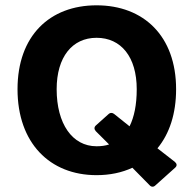

<svg xmlns="http://www.w3.org/2000/svg" viewBox="-20 -657 738 733"><path d="M647.5 -39.1 581.1 -90.8C627 -146.5 652.3 -222.7 652.3 -316.4C652.3 -519.5 528.3 -636.7 348.6 -636.7C169.9 -636.7 46.9 -520.5 46.9 -316.4C46.9 -111.3 169.9 11.7 348.6 11.7C399.4 11.7 445.3 2 485.4 -16.6L550.8 49.8C557.6 57.6 566.4 57.6 573.2 50.8L648.4 -16.6C657.2 -24.4 655.3 -32.2 647.5 -39.1ZM348.6 -98.6C255.9 -98.6 196.3 -184.6 196.3 -316.4C196.3 -439.5 255.9 -512.7 348.6 -512.7C442.4 -512.7 502 -439.5 502 -316.4C502 -256.8 492.2 -210 474.6 -174.8L416 -221.7C409.2 -227.5 400.4 -227.5 393.6 -220.7L346.7 -178.7C338.9 -171.9 338.9 -164.1 345.7 -156.2L396.5 -105.5C381.8 -100.6 366.2 -98.6 348.6 -98.6Z"/></svg>

Font: Ed Sans Neue
Style: Bold
Weight: 700
Designer: Stephen Hutchings
Version: Version 1.004;PS 001.004;hotconv 1.0.88;makeotf.lib2.5.64775